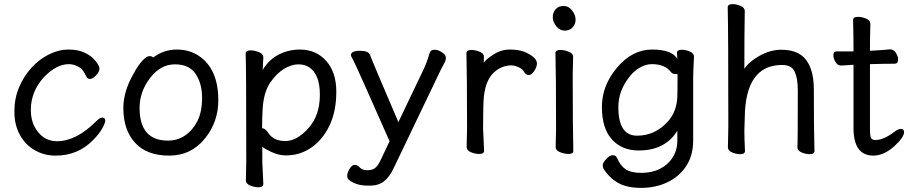

<svg xmlns="http://www.w3.org/2000/svg" viewBox="-20 -733 4425 934"><path d="M250 24Q196 24 150.5 -1.5Q105 -27 77.5 -75.5Q50 -124 50 -190Q50 -255 73 -309Q96 -363 133.5 -404Q171 -445 218.5 -468.5Q266 -492 311 -492Q355 -492 384 -480Q413 -468 430.5 -451.5Q448 -435 456 -420.5Q464 -406 464 -401Q464 -383 447 -366Q430 -349 419 -349Q407 -349 402 -357Q383 -395 372 -402Q344 -421 315 -421Q254 -421 192 -356Q130 -286 130 -199Q130 -149 149 -115Q187 -46 257 -46Q351 -46 449 -144Q466 -161 477 -161Q492 -161 492 -146Q492 -135 477.5 -108.5Q463 -82 433 -52Q360 24 250 24Z M797 -49Q844 -49 881 -74.5Q918 -100 940.5 -144.5Q963 -189 963 -258Q963 -326 932 -373Q901 -420 831 -420Q761 -420 710 -353.5Q659 -287 659 -208Q659 -49 797 -49ZM803 24Q694 24 637 -38.5Q580 -101 580 -207Q580 -289 631 -377Q651 -414 672 -437Q693 -460 707 -460Q720 -460 725 -453Q777 -492 839 -492Q901 -492 946 -462Q1042 -399 1042 -245Q1042 -141 979 -62Q911 24 803 24Z M1536 -272Q1536 -371 1485 -405Q1463 -420 1431 -420Q1399 -420 1362.5 -398.5Q1326 -377 1295 -332Q1264 -287 1258 -209Q1255 -167 1255 -111L1254 -110Q1254 -109 1256 -109Q1270 -109 1287 -84Q1312 -47 1368 -47Q1424 -47 1480 -109Q1536 -171 1536 -272ZM1237 178Q1218 178 1197 169.5Q1176 161 1176 144L1178 55Q1178 -421 1175 -472Q1175 -488 1199 -488Q1218 -488 1239.5 -479.5Q1261 -471 1261 -454L1258 -393Q1287 -442 1335 -467Q1383 -492 1439 -492Q1517 -492 1566.5 -437Q1616 -382 1616 -287Q1616 -193 1584 -124.5Q1552 -56 1496.5 -16.5Q1441 23 1371 23Q1335 23 1298.5 5.5Q1262 -12 1256 -20V56L1261 162Q1261 178 1237 178Z M1780 170H1770Q1711 170 1676 141Q1669 134 1669 121Q1669 108 1680.5 88.5Q1692 69 1705 69Q1718 69 1730.5 82Q1743 95 1767 95Q1791 95 1805 84Q1819 73 1833 43L1875 -46Q1712 -416 1698 -441Q1687 -460 1687 -464Q1687 -486 1731 -486Q1772 -486 1780 -466Q1791 -435 1918 -139L2036 -386Q2055 -424 2071 -478Q2076 -491 2095 -491Q2111 -491 2130 -478.5Q2149 -466 2149 -452Q2149 -440 2143 -428.5Q2137 -417 2126 -397Q2112 -369 1895 85Q1875 128 1848 149Q1821 170 1780 170Z M2311 16Q2292 16 2271 7.5Q2250 -1 2250 -18L2252 -106Q2252 -367 2249 -474Q2249 -490 2273 -490Q2292 -490 2313 -481.5Q2334 -473 2334 -458Q2334 -436 2333 -428Q2344 -444 2379 -467Q2417 -492 2460 -492Q2502 -492 2529 -481.5Q2556 -471 2574 -456Q2592 -441 2592 -424Q2592 -408 2579 -388Q2566 -368 2553 -368Q2539 -368 2531 -381Q2522 -398 2502 -406.5Q2482 -415 2468 -415Q2428 -415 2394 -390Q2344 -354 2334 -265Q2330 -230 2330 -106L2335 0Q2335 16 2311 16Z M2746 16Q2727 16 2705 7.5Q2683 -1 2683 -17L2685 -105Q2685 -368 2682 -475Q2682 -490 2706 -490Q2725 -490 2746.5 -481.5Q2768 -473 2768 -457L2766 -368Q2766 -105 2769 1Q2769 16 2746 16ZM2669 -650Q2669 -672 2683 -688Q2697 -704 2722 -704Q2746 -704 2763 -682Q2780 -660 2780 -638Q2780 -615 2765.5 -599.5Q2751 -584 2727 -584Q2703 -584 2686 -605.5Q2669 -627 2669 -650Z M3079 -73Q3167 -73 3229 -142Q3272 -190 3275 -263Q3276 -290 3276 -372Q3276 -373 3264 -373Q3252 -373 3245 -381Q3216 -421 3151 -421Q3121 -421 3090.5 -403Q3060 -385 3038 -354Q2988 -289 2988 -212Q2988 -73 3079 -73ZM3099 181Q3029 181 2986.5 156.5Q2944 132 2916 88Q2912 82 2912 70Q2912 59 2929 40.5Q2946 22 2961 22Q2976 22 2982 36Q2999 75 3025 91.5Q3051 108 3101 108Q3151 108 3190 88.5Q3229 69 3252 33.5Q3275 -2 3275 -51V-97Q3216 -1 3087 -1Q3005 -1 2956.5 -55Q2908 -109 2908 -213Q2908 -317 2982 -404.5Q3056 -492 3152 -492Q3248 -492 3275 -447L3273 -475Q3273 -491 3297 -491Q3315 -491 3335.5 -482.5Q3356 -474 3356 -457Q3352 -381 3352 -358V-50Q3352 25 3317 76.5Q3282 128 3225 154.5Q3168 181 3099 181Z M3919 17Q3900 17 3879.5 8.5Q3859 0 3859 -17Q3861 -34 3861 -293Q3861 -351 3846 -384Q3831 -417 3785 -417Q3606 -417 3603 -162L3601 -97Q3601 -59 3604 1Q3604 17 3581 17Q3562 17 3541.5 8.5Q3521 0 3521 -17L3523 -115Q3523 -590 3520 -697Q3520 -713 3544 -713Q3562 -713 3582.5 -704.5Q3603 -696 3603 -679Q3601 -580 3601 -398Q3623 -433 3675.5 -462Q3728 -491 3781 -491Q3877 -491 3912 -425Q3939 -378 3939 -297Q3939 -105 3942 1Q3942 17 3919 17Z M4229 24Q4132 24 4132 -110V-418L4072 -414Q4055 -414 4044.5 -431Q4034 -448 4034 -464Q4034 -483 4051 -483H4132Q4132 -556 4130 -635Q4130 -651 4154 -651Q4173 -651 4193.5 -642.5Q4214 -634 4214 -617Q4212 -552 4212 -486Q4258 -488 4310 -493Q4327 -493 4338 -476Q4349 -459 4349 -443Q4349 -423 4332 -423Q4284 -423 4212 -421V-108Q4212 -70 4217.5 -61Q4223 -52 4239 -52Q4279 -52 4331 -92Q4350 -106 4362 -106Q4378 -106 4378 -90Q4378 -66 4331 -22Q4279 24 4229 24Z"/></svg>

Font: LXGW WenKai Lite Medium
Style: Regular
Weight: 500
Designer: LXGW / Fontworks Inc.
Foundry: LXGW / Fontworks Inc.
Version: Version 1.511; March 25, 2025